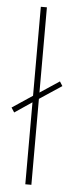

<svg xmlns="http://www.w3.org/2000/svg" viewBox="-54 -840 317 819"><g transform="rotate(5 104.0 -431.0)"><path d="M87 -51V-402L13 -352L0 -372L87 -430V-811H113V-446L196 -501L208 -482L113 -419V-51Z"/></g></svg>

Font: Noto Sans Tamil UI SemiCondensed Thin
Style: Regular
Weight: 100
Width: 4
Designer: Jelle Bosma - Monotype Design Team
Foundry: Monotype Imaging Inc.
Version: Version 2.004; ttfautohint (v1.8.4.7-5d5b)